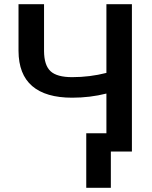

<svg xmlns="http://www.w3.org/2000/svg" viewBox="-20 -731 732 926"><path d="M69.3 0ZM616.2 -710.9V0H493.2V-279.8Q414.1 -259.8 328.1 -259.8Q200.7 -259.8 135.3 -315.9Q69.8 -372.1 69.3 -485.4V-710.9H192.4V-484.4Q192.9 -416.5 223.6 -387.7Q254.4 -358.9 328.1 -358.9Q413.1 -358.9 493.2 -379.4V-710.9ZM514.6 174.8H396V-88.4H514.6Z"/></svg>

Font: Roboto Medium
Style: Regular
Weight: 500
Designer: Google
Version: Version 2.134; 2016; ttfautohint (v1.6)